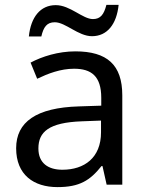

<svg xmlns="http://www.w3.org/2000/svg" viewBox="-20 -755 601 785"><path d="M98 -606H149C158 -645 172 -664 204 -664C248 -664 300 -607 356 -607C419 -607 457 -657 465 -735H415C405 -696 391 -677 360 -677C318 -677 267 -734 208 -734C145 -734 106 -685 98 -606ZM288 -545C218 -545 152 -524 105 -499L132 -433C176 -454 227 -474 283 -474C353 -474 394 -444 394 -355V-323L303 -320C128 -315 46 -256 46 -149C46 -40 118 10 215 10C305 10 348 -17 395 -76H399L416 0H480V-365C480 -490 418 -545 288 -545ZM314 -259 393 -262V-214C393 -110 325 -61 235 -61C177 -61 137 -88 137 -148C137 -216 180 -254 314 -259Z"/></svg>

Font: Noto Sans Caucasian Albanian
Style: Regular
Weight: 400
Designer: Monotype Design Team
Foundry: Monotype Imaging Inc.
Version: Version 2.005